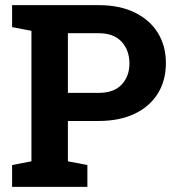

<svg xmlns="http://www.w3.org/2000/svg" viewBox="-20 -731 687 751"><path d="M27.3 0V-85.4L103 -100.1V-610.4L27.3 -625V-710.9H103H365.7Q447.3 -710.9 506.3 -682.4Q565.4 -653.8 597.2 -602.8Q628.9 -551.8 628.9 -483.9Q628.9 -416 597.2 -365Q565.4 -314 506.3 -285.9Q447.3 -257.8 365.7 -257.8H245.6V-100.1L321.8 -85.4V0ZM245.6 -367.7H365.7Q425.3 -367.7 455.8 -400.1Q486.3 -432.6 486.3 -482.9Q486.3 -534.2 455.8 -567.6Q425.3 -601.1 365.7 -601.1H245.6Z"/></svg>

Font: Roboto Slab LO
Style: Bold
Weight: 700
Designer: Google
Version: Version 2.000